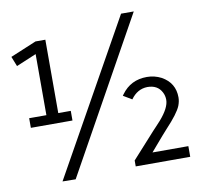

<svg xmlns="http://www.w3.org/2000/svg" viewBox="-80 -804 951 901"><g transform="rotate(-10 395.0 -353.5)"><path d="M209 10.7 614.3 -717.8H553.7L146.5 9.8ZM756.8 0V-50.8H585.9L645.5 -120.1Q653.3 -128.9 669.9 -147.5Q729.5 -210.9 743.2 -245.1Q751 -265.6 751 -284.2Q751 -353.5 689.5 -387.7Q657.2 -404.3 621.1 -404.3Q543.9 -404.3 500 -343.8Q497.1 -339.8 495.1 -336.9L536.1 -312.5Q567.4 -356.4 615.2 -357.4Q664.1 -357.4 683.6 -319.3Q692.4 -302.7 692.4 -283.2Q692.4 -245.1 645.5 -191.4Q637.7 -183.6 622.1 -166Q612.3 -155.3 607.4 -150.4L497.1 -28.3V0ZM30.3 -560.5 126 -600.6V-309.6H43.9V-263.7H242.2V-309.6H182.6V-659.2H135.7L11.7 -607.4Z"/></g></svg>

Font: Yaldevi Colombo
Style: Regular
Weight: 400
Designer: Sol Matas, Denzil Rajitha, Kosala Senevirathne and Pathum Egodawatta
Foundry: Mooniak
Version: Version 1.020 ; ttfautohint (v1.6)